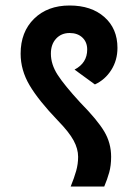

<svg xmlns="http://www.w3.org/2000/svg" viewBox="-20 -678 502 698"><path d="M233 -658Q312 -658 359.5 -616Q407 -574 407 -504Q407 -459 384.5 -423.5Q362 -388 325 -371L251 -425Q297 -449 297 -498Q297 -525 279.5 -541.5Q262 -558 233 -558Q203 -558 184 -537.5Q165 -517 165 -483Q165 -444 189.5 -406Q214 -368 272 -305Q334 -242 359 -200Q384 -158 384 -108Q384 -76 377 -51Q370 -26 359 0H237Q250 -32 257 -57Q264 -82 264 -108Q264 -137 247.5 -167.5Q231 -198 190 -240Q120 -313 87.5 -368Q55 -423 55 -483Q55 -562 104 -610Q153 -658 233 -658Z"/></svg>

Font: Madhuban Medium
Style: Regular
Weight: 500
Designer: jaikishan Patel
Foundry: MagicType
Version: Version 1.000